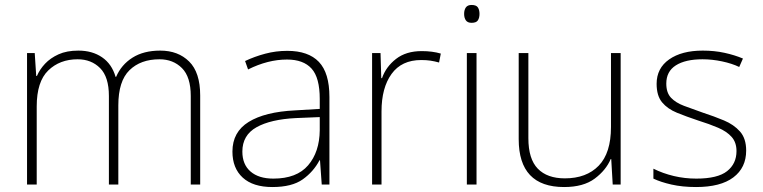

<svg xmlns="http://www.w3.org/2000/svg" viewBox="-20 -837 3074 774"><path d="M626 -633Q698 -633 742.5 -589Q787 -545 787 -452V-93H749V-450Q749 -527 713.5 -562.5Q678 -598 623 -598Q547 -598 502 -554Q457 -510 457 -412V-93H419V-450Q419 -527 383.5 -562.5Q348 -598 293 -598Q221 -598 174.5 -553Q128 -508 128 -408V-93H89V-623H120L126 -531H129Q140 -557 161.5 -580Q183 -603 216 -618Q249 -633 296 -633Q352 -633 391.5 -606Q431 -579 446 -527H448Q469 -576 514 -604.5Q559 -633 626 -633Z M1138 -632Q1223 -632 1265.5 -587.5Q1308 -543 1308 -446V-93H1277L1270 -191H1268Q1244 -145 1200.5 -114Q1157 -83 1078 -83Q1000 -83 958.5 -121Q917 -159 917 -226Q917 -305 982.5 -345.5Q1048 -386 1169 -392L1269 -398V-438Q1269 -524 1236 -560.5Q1203 -597 1137 -597Q1060 -597 980 -557L968 -591Q1006 -609 1049 -620.5Q1092 -632 1138 -632ZM1173 -361Q1071 -356 1014 -324Q957 -292 957 -226Q957 -174 990 -145.5Q1023 -117 1082 -117Q1176 -117 1222 -170.5Q1268 -224 1269 -312V-365Z M1680 -631Q1702 -631 1721 -628.5Q1740 -626 1757 -621L1750 -585Q1732 -590 1715.5 -592.5Q1699 -595 1678 -595Q1599 -595 1558.5 -539Q1518 -483 1518 -388V-93H1480V-623H1514L1517 -522H1520Q1536 -568 1576.5 -599.5Q1617 -631 1680 -631Z M1881 -817Q1900 -817 1906.5 -807Q1913 -797 1913 -781Q1913 -765 1906.5 -755Q1900 -745 1881 -745Q1865 -745 1858 -755Q1851 -765 1851 -781Q1851 -797 1858 -807Q1865 -817 1881 -817ZM1901 -623V-93H1862V-623Z M2482 -623V-93H2450L2444 -196H2442Q2423 -151 2377.5 -117Q2332 -83 2254 -83Q2071 -83 2071 -276V-623H2110V-280Q2110 -196 2148 -157Q2186 -118 2257 -118Q2344 -118 2393.5 -169Q2443 -220 2443 -325V-623Z M2988 -230Q2988 -161 2936.5 -122Q2885 -83 2786 -83Q2731 -83 2687 -93Q2643 -103 2614 -117V-157Q2652 -138 2696 -127.5Q2740 -117 2787 -117Q2873 -117 2911 -147Q2949 -177 2949 -228Q2949 -263 2929.5 -285Q2910 -307 2875 -322Q2840 -337 2795 -351Q2747 -367 2709 -382.5Q2671 -398 2649 -424.5Q2627 -451 2627 -499Q2627 -562 2677.5 -597.5Q2728 -633 2813 -633Q2860 -633 2901 -624Q2942 -615 2975 -601L2960 -567Q2931 -581 2891 -589.5Q2851 -598 2812 -598Q2743 -598 2704.5 -573.5Q2666 -549 2666 -500Q2666 -463 2685 -443Q2704 -423 2737 -410.5Q2770 -398 2813 -383Q2859 -368 2898.5 -351.5Q2938 -335 2963 -307Q2988 -279 2988 -230Z"/></svg>

Font: Noto Sans Kannada UI ExtraLight
Style: Regular
Weight: 200
Designer: Jelle Bosma - Monotype Design Team
Foundry: Monotype Imaging Inc.
Version: Version 2.005; ttfautohint (v1.8.4.7-5d5b)